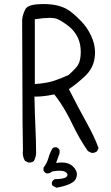

<svg xmlns="http://www.w3.org/2000/svg" viewBox="-20 -799 540 931"><path d="M353 47.4Q353 27.3 335 9.3Q314.5 -11.2 279.3 -11.2Q271.5 -11.2 263.7 -10.3L252 -8.8L269 -56.2V-70.8Q264.6 -80.1 254.9 -84.5Q252.4 -85 250.5 -85Q241.7 -85 235.8 -81.1Q221.7 -59.1 215.3 -34.2Q208 -7.8 190.9 14.2V27.8Q195.3 37.1 205.1 41.5Q207 42 210.7 42Q214.4 42 220.2 40Q226.1 38.1 233.4 32.2Q254.9 28.8 268.1 28.8Q284.7 28.8 293.9 33.2Q307.1 39.6 307.1 48.3Q307.1 54.7 300.8 60.1Q290 68.8 245.6 69.8Q236.3 74.2 231.9 84Q231.4 86.4 231.4 87.6Q231.4 88.9 231.4 90.3Q231.4 91.8 231.9 94.2Q232.9 98.6 235.4 101.6L253.9 111.3Q335 96.7 348.1 67.4Q353 57.1 353 47.4ZM121.1 -10.7Q135.3 -10.7 144.5 -18.6Q155.3 -38.6 155.3 -62.5Q155.3 -66.4 154.8 -70.3Q154.8 -114.3 151.9 -177.5Q148.9 -240.7 147 -330.6H154.3Q192.4 -330.6 243.2 -341.3Q260.3 -319.8 273.9 -298.8Q301.8 -256.8 328.1 -202.6Q366.2 -123 406.2 -66.4L422.9 -58.1Q424.8 -57.6 426.8 -57.6Q440.9 -57.6 450.2 -65.4L458 -80.6Q438.5 -134.3 401.9 -200.7Q363.8 -269 314 -366.7L319.3 -370.6Q347.2 -388.7 389.2 -426.8Q429.7 -463.9 438 -513.2Q440.9 -528.3 440.9 -543.5Q440.9 -592.3 413.1 -642.6Q396.5 -672.9 371.6 -698.2Q334.5 -736.3 308.1 -752.4Q263.7 -779.3 191.9 -779.3Q152.3 -779.3 131.8 -773.4Q108.4 -767.1 101.6 -751.5Q89.4 -726.6 87.4 -702.6L89.4 -206.1Q89.4 -157.2 91.3 -73.7Q90.3 -66.9 90.3 -59.1Q90.3 -37.1 101.1 -19L117.2 -11.2Q119.1 -10.7 121.1 -10.7ZM148.9 -391.6V-705.6Q193.4 -712.4 219.2 -712.4Q248 -712.4 262.7 -704.6Q288.1 -691.9 314.9 -670.4Q342.8 -647.9 358.4 -614.3Q371.6 -584.5 371.6 -547.9Q371.6 -496.6 350.1 -472.7Q332.5 -452.6 313.5 -436Q279.3 -419.9 243.9 -408Q208.5 -396 156.7 -392.1Z"/></svg>

Font: Bakudai
Style: ExtraLight
Weight: 200
Version: Version 1.48